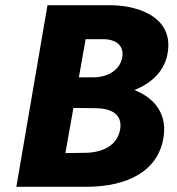

<svg xmlns="http://www.w3.org/2000/svg" viewBox="-20 -720 684 740"><path d="M611 -196C623 -287 571 -344 498 -373C566 -400 617 -448 627 -521C645 -644 531 -698 407 -700H163L43 0H319C467 -2 592 -57 611 -196ZM310 -569H380C429 -568 459 -543 451 -498C442 -450 396 -423 343 -422H284ZM351 -303C408 -302 453 -280 443 -221C432 -157 372 -132 309 -131L232 -130L263 -304Z"/></svg>

Font: Jost*
Style: Bold Italic
Weight: 700
Italic angle: -10°
Version: Version 3.7